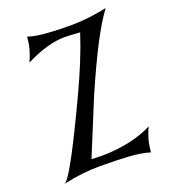

<svg xmlns="http://www.w3.org/2000/svg" viewBox="-135 -837 831 937"><g transform="rotate(-20 280.5 -369.0)"><path d="M39.1 0 48.3 -6.3Q92.3 -50.8 250.5 -388.2Q286.1 -464.4 314.5 -534.2Q342.8 -604 363.8 -668.9Q330.1 -670.9 310.3 -671.9Q290.5 -672.9 284.2 -672.9Q195.8 -672.9 80.6 -614.7Q88.9 -631.3 99.1 -661.9Q109.4 -692.4 113.3 -737.8L126 -733.9Q184.6 -716.3 335.9 -716.3Q422.4 -716.3 521.5 -737.8Q444.3 -637.2 321.3 -353.5L204.1 -68.4Q235.4 -66.4 264.2 -66.4Q414.1 -69.3 521 -123Q512.2 -106.4 502.2 -75.9Q492.2 -45.4 488.3 0Q444.3 -13.7 381.6 -17.8Q318.8 -22 225.1 -22Q140.1 -22 39.1 0Z"/></g></svg>

Font: MedievalSharp
Style: Regular
Weight: 500
Version: Version 1.0